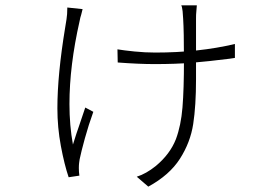

<svg xmlns="http://www.w3.org/2000/svg" viewBox="-20 -612 1040 716"><path d="M712 -567Q711 -559 711 -543V-387V-316Q711 -218 700.5 -149.5Q690 -81 651 -20Q612 41 533 84L490 47Q525 36 561 7Q614 -37 636 -93Q655 -144 660.5 -211.5Q666 -279 666 -388Q666 -496 663 -542L661 -570Q659 -587 656 -592H714ZM559 -416Q721 -416 856 -448V-396L836 -393Q756 -383 696 -378Q636 -373 557 -373Q497 -373 419 -379L418 -428Q442 -424 481.5 -420Q521 -416 559 -416ZM283 -558Q279 -546 277 -534Q239 -367 239 -224Q239 -144 252 -73Q267 -121 274 -140Q289 -183 298 -211L328 -195Q310 -145 296.5 -96Q283 -47 277 -18Q276 -12 275 -4Q274 4 274 15Q274 29 276 43L236 49Q220 2 207 -67.5Q194 -137 194 -208Q194 -333 223 -509L228 -540Q231 -557 231 -584L288 -578Z"/></svg>

Font: Merged Yaku Han JP Light
Style: Regular
Weight: 300
Designer: Ryoko NISHIZUKA 西塚涼子 (kana, bopomofo & ideographs); Paul D. Hunt (Latin, Greek & Cyrillic); Sandoll Communications 산돌커뮤니
Foundry: Adobe
Version: Version 2.004